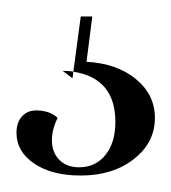

<svg xmlns="http://www.w3.org/2000/svg" viewBox="-20 -20 208 233"><path d="M92 0 85 55Q122 57 145 76Q168 95 168 123Q168 153 142.5 173Q117 193 78 193Q43 193 21.5 178.5Q0 164 0 141Q0 129 6.5 121.5Q13 114 24 114Q40 114 50 123Q43 137 43 150Q43 165 52 174Q61 183 76 183Q96 183 108 168Q120 153 120 128Q120 75 69 67L78 0ZM56 66Q65 66 69 67L68 75Z"/></svg>

Font: Arapey Regular-Display
Style: Regular
Weight: 400
Designer: Eduardo Rodriguez Tunni
Foundry: Eduardo Rodriguez Tunni
Version: Version 4.000